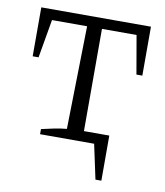

<svg xmlns="http://www.w3.org/2000/svg" viewBox="-73 -542 635 738"><g transform="rotate(10 244.5 -173.0)"><path d="M349 135 320 0H109V-20Q134 -26 159 -31Q184 -36 207 -38L215 -440H78L52 -290H29V-481H457V-290H434L408 -440H273V-41H372V135Z"/></g></svg>

Font: Piazzolla Light
Style: Regular
Weight: 300
Designer: Juan Pablo del Peral
Foundry: Huerta Tipografica
Version: Version 1.330